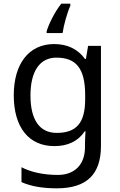

<svg xmlns="http://www.w3.org/2000/svg" viewBox="-20 -786 655 1046"><path d="M363 -754V-766H314C278 -722 244 -651 234 -615V-606H321C327 -649 347 -720 363 -754ZM275 -546C137 -546 55 -438 55 -267C55 -92 137 10 276 10C349 10 405 -16 442 -71H446C445 -59 443 -21 443 -5V16C443 110 387 167 295 167C218 167 148 152 97 125V206C148 229 212 240 290 240C454 240 530 162 530 9V-536H460L448 -465H443C403 -520 345 -546 275 -546ZM287 -472C395 -472 444 -413 444 -267V-246C444 -117 397 -62 289 -62C195 -62 146 -134 146 -266C146 -398 197 -472 287 -472Z"/></svg>

Font: Noto Sans Lycian
Style: Regular
Weight: 400
Designer: Monotype Design Team
Foundry: Monotype Imaging Inc.
Version: Version 2.002